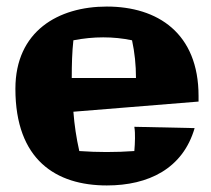

<svg xmlns="http://www.w3.org/2000/svg" viewBox="-20 -539 644 586"><path d="M586 -246C586 -438 461 -519 306 -519C158 -519 27 -444 27 -268C27 -51 151 27 306 27C433 27 538 -24 574 -148L390 -152C392 -140 392 -129 392 -117C392 -104 391 -91 390 -78C361 -76 334 -75 305 -75C278 -75 251 -76 222 -78C213 -118 207 -158 204 -198L586 -229ZM199 -301C199 -343 200 -380 204 -416C235 -422 265 -425 295 -425C325 -425 355 -422 383 -416C391 -379 395 -341 395 -301H199Z"/></svg>

Font: Galindo
Style: Regular
Weight: 400
Designer: Astigmatic (AOETI)
Foundry: Astigmatic (AOETI)
Version: Version 1.000